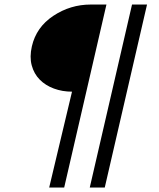

<svg xmlns="http://www.w3.org/2000/svg" viewBox="-20 -710 703 850"><path d="M197.8 120.1 298.8 -304.2Q255.9 -304.2 218.8 -317.9Q181.6 -331.5 156 -357.4Q130.4 -383.3 120.4 -420.7Q110.4 -458 121.1 -504.9Q140.6 -589.8 216.1 -639.9Q291.5 -689.9 381.8 -689.9H451.2L264.2 120.1ZM377.4 120.1 564.5 -689.9H630.9L443.8 120.1Z"/></svg>

Font: HK Grotesk Italic
Style: Regular
Weight: 400
Italic angle: -13°
Designer: Alfredo Marco Pradil and Stefan Peev
Foundry: Hanken Design Co.
Version: Version 1.000;PS 001.000;hotconv 1.0.88;makeotf.lib2.5.64775